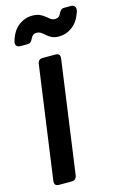

<svg xmlns="http://www.w3.org/2000/svg" viewBox="-147 -1064 725 1128"><g transform="rotate(-15 216.0 -500.5)"><path d="M66 0Q34 0 39 -32L134 -717Q138 -745 166 -745H242Q274 -745 269 -713L174 -28Q169 0 142 0ZM293 -842Q265 -842 248 -850.5Q231 -859 219.5 -869.5Q208 -880 196 -888.5Q184 -897 167 -897Q144 -897 133 -872Q127 -859 119.5 -852.5Q112 -846 99 -846H58Q42 -846 34 -855Q26 -864 30 -880Q47 -942 85.5 -971.5Q124 -1001 169 -1001Q197 -1001 214.5 -993Q232 -985 244.5 -974.5Q257 -964 268.5 -955.5Q280 -947 296 -947Q321 -947 331 -972Q337 -984 344 -990.5Q351 -997 365 -997H406Q421 -997 428.5 -984.5Q436 -972 428 -951Q409 -896 372 -869Q335 -842 293 -842Z"/></g></svg>

Font: Pitagon Sans Text Bold
Style: Italic
Weight: 700
Italic angle: -8°
Designer: Travis Tran
Foundry: Pitagon
Version: Version 1.001; ttfautohint (v1.8.4.7-5d5b);gftools[0.9.26]